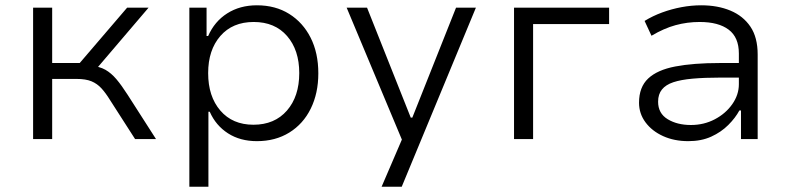

<svg xmlns="http://www.w3.org/2000/svg" viewBox="-20 -525 2984 725"><path d="M105 0V-496H177V-287H281L460 -496H541L338 -258L323 -277Q356 -274 378 -261.5Q400 -249 419.5 -226Q439 -203 462 -167L569 0H490L395 -148Q379 -174 363 -191.5Q347 -209 325.5 -218Q304 -227 268 -227H177V0Z M695 180V-496H760V-389H766Q790 -444 838 -474.5Q886 -505 950 -505Q1020 -505 1072 -472.5Q1124 -440 1153 -382.5Q1182 -325 1182 -248Q1182 -173 1153.5 -115Q1125 -57 1072.5 -24.5Q1020 8 950 8Q887 8 841 -21.5Q795 -51 772 -103H767V180ZM937 -54Q1017 -54 1063.5 -107.5Q1110 -161 1110 -249Q1110 -336 1064 -389Q1018 -442 938 -442Q858 -442 812 -389Q766 -336 766 -249Q766 -161 812 -107.5Q858 -54 937 -54Z M1421 180 1510 -27V32L1289 -496H1366L1531 -81H1537L1702 -496H1777L1497 180Z M1921 0V-496H2280V-434H1993V0Z M2579 8Q2526 8 2484 -11Q2442 -30 2417.5 -63Q2393 -96 2393 -137Q2393 -196 2427.5 -228.5Q2462 -261 2530 -274Q2598 -287 2697 -287H2784V-232H2700Q2640 -232 2595.5 -228Q2551 -224 2522.5 -214.5Q2494 -205 2479.5 -187Q2465 -169 2465 -141Q2465 -97 2501 -75Q2537 -53 2589 -53Q2638 -53 2679 -74.5Q2720 -96 2745 -131.5Q2770 -167 2770 -207V-323Q2770 -384 2731.5 -413Q2693 -442 2622 -442Q2575 -442 2531 -430Q2487 -418 2440 -390L2414 -446Q2445 -465 2480.5 -478Q2516 -491 2553.5 -498Q2591 -505 2628 -505Q2690 -505 2738 -485Q2786 -465 2813.5 -424.5Q2841 -384 2841 -319V0H2778V-108H2772Q2757 -80 2730 -53Q2703 -26 2665.5 -9Q2628 8 2579 8Z"/></svg>

Font: Nunito Sans 6pt Light
Style: Regular
Weight: 300
Version: Version 3.101;gftools[0.9.27]